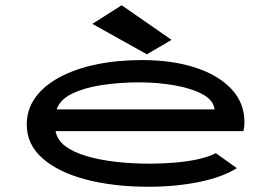

<svg xmlns="http://www.w3.org/2000/svg" viewBox="-20 -702 1040 732"><path d="M547 10Q413 10 308 -17.5Q203 -45 142.5 -98Q82 -151 82 -227Q82 -285 115 -330.5Q148 -376 208 -408Q268 -440 348 -456.5Q428 -473 521 -473Q636 -473 724 -444.5Q812 -416 862 -363Q912 -310 912 -235Q912 -227 911 -218.5Q910 -210 908 -202H192Q198 -168 229.5 -144.5Q261 -121 311 -106.5Q361 -92 422.5 -85Q484 -78 551 -78Q598 -78 646 -82Q694 -86 735 -95Q776 -104 803 -118L883 -61Q827 -26 738 -8Q649 10 547 10ZM196 -285H798Q794 -320 752.5 -342.5Q711 -365 646.5 -376.5Q582 -388 511 -388Q437 -388 370 -378Q303 -368 256 -345.5Q209 -323 196 -285ZM540 -495 332 -611 444 -682 634 -550Z"/></svg>

Font: Inconsolata UltraExpanded SemiBold
Style: Regular
Weight: 600
Width: 9
Monospace: yes
Designer: Raph Levien, Cyreal, Brenton Simpson
Foundry: Raph Levien, Cyreal, Google
Version: Version 3.001; ttfautohint (v1.8.2.53-6de2)